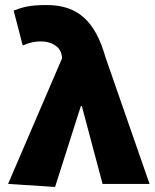

<svg xmlns="http://www.w3.org/2000/svg" viewBox="-20 -728 614 760"><path d="M198 12 300 -308H304L386 0H572L398 -500C356 -648 286 -708 164 -708C98 -708 70 -700 34 -686L70 -548C94 -558 112 -564 144 -564C180 -564 218 -546 224 -510L226 -498L12 0Z"/></svg>

Font: Source Sans Pro Black
Style: Regular
Weight: 900
Designer: Paul D. Hunt
Foundry: Adobe Systems Incorporated
Version: Version 3.006;hotconv 1.0.111;makeotfexe 2.5.65597